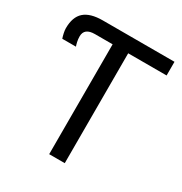

<svg xmlns="http://www.w3.org/2000/svg" viewBox="-167 -837 910 961"><g transform="rotate(30 288.0 -357.0)"><path d="M253 0V-635H151Q90 -635 90 -587Q90 -571 93.5 -555.5Q97 -540 100 -533H21Q17 -544 13.5 -560Q10 -576 10 -588Q10 -653 44.5 -683.5Q79 -714 151 -714H565V-635H343V0Z"/></g></svg>

Font: Noto Sans IKEA
Style: Regular
Weight: 400
Designer: Monotype Design Team
Foundry: Monotype Imaging Inc.
Version: Version 2.001